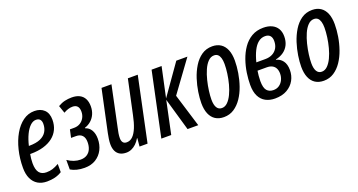

<svg xmlns="http://www.w3.org/2000/svg" viewBox="-38 -1026 2824 1515"><g transform="rotate(-20 1374.0 -268.5)"><path d="M167 9.8Q122.1 9.8 90.1 -9.5Q58.1 -28.8 40.8 -65.7Q23.4 -102.5 23.4 -155.8Q23.4 -234.4 40.8 -304.9Q58.1 -375.5 89.6 -430.2Q121.1 -484.9 164.3 -516.1Q207.5 -547.4 259.8 -547.4Q311 -547.4 341.6 -518.3Q372.1 -489.3 372.1 -434.1Q372.1 -389.6 355.2 -353.8Q338.4 -317.9 305.9 -292.5Q273.4 -267.1 227.1 -253.4Q180.7 -239.7 121.6 -239.7H114.3Q110.8 -221.7 108.9 -202.9Q106.9 -184.1 106.9 -165.5Q106.9 -110.4 127 -85.2Q147 -60.1 187 -60.1Q214.8 -60.1 238.5 -67.4Q262.2 -74.7 292 -91.8V-22.9Q264.2 -5.4 233.2 2.2Q202.1 9.8 167 9.8ZM126.5 -303.2H129.4Q188.5 -303.2 224.4 -319.3Q260.3 -335.4 276.9 -364Q293.5 -392.6 293.5 -428.7Q293.5 -451.7 282.5 -464.8Q271.5 -478 248.5 -478Q223.1 -478 199.7 -455.8Q176.3 -433.6 157.5 -394.3Q138.7 -355 126.5 -303.2Z M482.4 9.8Q447.3 9.8 417.7 2.4Q388.2 -4.9 366.2 -18.6V-98.6Q392.1 -80.6 419.4 -71.3Q446.8 -62 474.1 -62Q506.8 -62 528.8 -76.4Q550.8 -90.8 561.5 -116Q572.3 -141.1 572.3 -173.8Q572.3 -210.9 554.2 -230Q536.1 -249 502.4 -249H460.9L475.6 -315.4H511.7Q540.5 -315.4 562.5 -329.1Q584.5 -342.8 596.7 -365.7Q608.9 -388.7 608.9 -416Q608.9 -446.8 595.2 -461.7Q581.5 -476.6 555.2 -476.6Q536.1 -476.6 517.6 -470.7Q499 -464.8 480 -453.6L458 -517.1Q487.8 -534.7 515.9 -541Q543.9 -547.4 574.2 -547.4Q612.8 -547.4 639.4 -533.7Q666 -520 679.4 -493.9Q692.9 -467.8 692.9 -430.7Q692.9 -395 680.2 -366Q667.5 -336.9 644.8 -316.7Q622.1 -296.4 591.3 -286.6L590.3 -282.7Q622.1 -273.4 639.6 -244.4Q657.2 -215.3 657.2 -171.4Q657.2 -121.1 636.5 -80.1Q615.7 -39.1 576.7 -14.6Q537.6 9.8 482.4 9.8Z M832.5 9.8Q800.8 9.8 779.1 -2.4Q757.3 -14.6 746.1 -38.3Q734.9 -62 734.9 -95.7Q734.9 -114.3 738.3 -138.7Q741.7 -163.1 746.6 -185.5L821.8 -537.6H905.3L834 -198.7Q828.6 -176.3 825.2 -154.8Q821.8 -133.3 821.8 -114.7Q821.8 -91.8 831.8 -78.9Q841.8 -65.9 863.3 -65.9Q892.1 -65.9 914.1 -87.6Q936 -109.4 952.9 -150.6Q969.7 -191.9 981.4 -250L1043 -537.6H1126L1012.7 0H945.3L951.7 -68.4H948.7Q934.1 -43.5 915.8 -26.1Q897.5 -8.8 876.5 0.5Q855.5 9.8 832.5 9.8Z M1128.4 0 1242.2 -537.6H1326.2L1272 -285.2L1449.7 -537.6H1543L1353.5 -277.8L1438.5 0H1348.6L1269.5 -274.4L1211.4 0Z M1652.3 9.8Q1610.4 9.8 1581.1 -9Q1551.8 -27.8 1536.1 -64.7Q1520.5 -101.6 1520.5 -154.8Q1520.5 -195.3 1528.3 -247.1Q1536.1 -298.8 1553 -351.3Q1569.8 -403.8 1597.2 -448.5Q1624.5 -493.2 1663.3 -520.3Q1702.1 -547.4 1753.9 -547.4Q1794.9 -547.4 1824.2 -528.1Q1853.5 -508.8 1868.9 -471.7Q1884.3 -434.6 1884.3 -380.9Q1884.3 -332.5 1875.5 -278.6Q1866.7 -224.6 1848.9 -173.3Q1831.1 -122.1 1803.2 -80.8Q1775.4 -39.6 1737.8 -14.9Q1700.2 9.8 1652.3 9.8ZM1661.1 -63Q1687.5 -63 1709.2 -84.2Q1731 -105.5 1747.8 -140.9Q1764.6 -176.3 1775.9 -218.8Q1787.1 -261.2 1793 -304.2Q1798.8 -347.2 1798.8 -382.8Q1798.8 -412.1 1792.7 -432.9Q1786.6 -453.6 1774.4 -464.4Q1762.2 -475.1 1743.2 -475.1Q1714.8 -475.1 1692.4 -452.1Q1669.9 -429.2 1653.6 -391.8Q1637.2 -354.5 1626.5 -311Q1615.7 -267.6 1610.4 -226.1Q1605 -184.6 1605 -153.8Q1605 -109.9 1619.1 -86.4Q1633.3 -63 1661.1 -63Z M2081.5 9.8Q2036.6 9.8 2002.9 -8.3Q1969.2 -26.4 1950.7 -63.5Q1932.1 -100.6 1932.1 -158.2Q1932.1 -205.1 1939.9 -258.1Q1947.8 -311 1965.6 -362.3Q1983.4 -413.6 2012.5 -455.6Q2041.5 -497.6 2083.7 -522.5Q2126 -547.4 2182.6 -547.4Q2223.6 -547.4 2253.4 -533.4Q2283.2 -519.5 2299.6 -492.7Q2315.9 -465.8 2315.9 -426.8Q2315.9 -387.7 2301.3 -357.2Q2286.6 -326.7 2259 -306.6Q2231.4 -286.6 2191.9 -277.8L2190.9 -274.9Q2224.6 -267.6 2245.8 -239.3Q2267.1 -210.9 2267.1 -162.1Q2267.1 -115.7 2245.8 -76.9Q2224.6 -38.1 2183.1 -14.2Q2141.6 9.8 2081.5 9.8ZM2091.8 -57.1Q2120.1 -57.1 2140.9 -71.5Q2161.6 -85.9 2173.1 -110.1Q2184.6 -134.3 2184.6 -162.6Q2184.6 -187.5 2175.5 -205.8Q2166.5 -224.1 2148.2 -234.1Q2129.9 -244.1 2101.6 -244.1H2024.9Q2022 -225.1 2019.8 -203.9Q2017.6 -182.6 2017.6 -159.7Q2017.6 -102.1 2037.4 -79.6Q2057.1 -57.1 2091.8 -57.1ZM2038.6 -309.1H2114.3Q2148.4 -309.1 2174.1 -322.3Q2199.7 -335.4 2214.4 -360.1Q2229 -384.8 2229 -419.4Q2229 -448.7 2214.8 -464.4Q2200.7 -480 2172.9 -480Q2141.1 -480 2115.7 -459.7Q2090.3 -439.5 2071.3 -401.1Q2052.2 -362.8 2038.6 -309.1Z M2491.2 9.8Q2449.2 9.8 2419.9 -9Q2390.6 -27.8 2375 -64.7Q2359.4 -101.6 2359.4 -154.8Q2359.4 -195.3 2367.2 -247.1Q2375 -298.8 2391.8 -351.3Q2408.7 -403.8 2436 -448.5Q2463.4 -493.2 2502.2 -520.3Q2541 -547.4 2592.8 -547.4Q2633.8 -547.4 2663.1 -528.1Q2692.4 -508.8 2707.8 -471.7Q2723.1 -434.6 2723.1 -380.9Q2723.1 -332.5 2714.4 -278.6Q2705.6 -224.6 2687.7 -173.3Q2669.9 -122.1 2642.1 -80.8Q2614.3 -39.6 2576.7 -14.9Q2539.1 9.8 2491.2 9.8ZM2500 -63Q2526.4 -63 2548.1 -84.2Q2569.8 -105.5 2586.7 -140.9Q2603.5 -176.3 2614.7 -218.8Q2626 -261.2 2631.8 -304.2Q2637.7 -347.2 2637.7 -382.8Q2637.7 -412.1 2631.6 -432.9Q2625.5 -453.6 2613.3 -464.4Q2601.1 -475.1 2582 -475.1Q2553.7 -475.1 2531.2 -452.1Q2508.8 -429.2 2492.4 -391.8Q2476.1 -354.5 2465.3 -311Q2454.6 -267.6 2449.2 -226.1Q2443.8 -184.6 2443.8 -153.8Q2443.8 -109.9 2458 -86.4Q2472.2 -63 2500 -63Z"/></g></svg>

Font: Open Sans Condensed Medium
Style: Italic
Weight: 500
Width: 3
Italic angle: -12°
Designer: Monotype Design Team
Foundry: Monotype Imaging Inc.
Version: Version 3.000